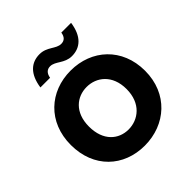

<svg xmlns="http://www.w3.org/2000/svg" viewBox="-202 -887 1040 1040"><g transform="rotate(-45 318.5 -367.0)"><path d="M315 10C475 10 603 -101 603 -276C603 -451 478 -562 318 -562C158 -562 34 -451 34 -276C34 -101 154 10 315 10ZM138 -613H212C217 -643 233 -657 256 -657C296 -657 322 -612 379 -612C443 -612 490 -652 503 -743H428C424 -713 408 -700 385 -700C345 -700 319 -744 262 -744C198 -744 151 -704 138 -613ZM174 -277C174 -386 242 -438 317 -438C391 -438 462 -386 462 -277C462 -167 389 -114 315 -114C240 -114 174 -167 174 -277Z"/></g></svg>

Font: Malmofest SemiBold
Style: Regular
Weight: 600
Designer: Jonny Pinhorn (Poppins), Kolossal
Version: Version 1.004;Glyphs 3.1.2 (3151)